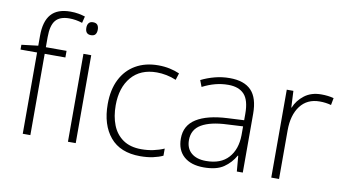

<svg xmlns="http://www.w3.org/2000/svg" viewBox="-76 -948 2064 1142"><g transform="rotate(10 956.0 -377.5)"><path d="M283 -491H158V0H112V-491H12V-520L112 -532V-592Q112 -679 149.5 -722Q187 -765 266 -765Q293 -765 314.5 -761Q336 -757 355 -751L345 -711Q306 -724 266 -724Q209 -724 183.5 -693Q158 -662 158 -592V-531H283Z M409 -726Q428 -726 436 -715.5Q444 -705 444 -687Q444 -669 436 -658.5Q428 -648 409 -648Q375 -648 375 -687Q375 -705 383.5 -715.5Q392 -726 409 -726ZM432 -531V0H385V-531Z M822 10Q702 10 640.5 -63.5Q579 -137 579 -262Q579 -349 610.5 -411.5Q642 -474 700 -507.5Q758 -541 836 -541Q873 -541 905.5 -534Q938 -527 965 -515L952 -474Q924 -486 893.5 -492Q863 -498 835 -498Q736 -498 681.5 -434Q627 -370 627 -263Q627 -196 647.5 -144Q668 -92 711.5 -62Q755 -32 822 -32Q860 -32 895 -39.5Q930 -47 959 -60V-17Q934 -5 899.5 2.5Q865 10 822 10Z M1268 -540Q1355 -540 1398 -495.5Q1441 -451 1441 -355V0H1405L1397 -94H1394Q1369 -49 1326 -19.5Q1283 10 1206 10Q1129 10 1086 -28Q1043 -66 1043 -136Q1043 -215 1108.5 -256Q1174 -297 1296 -303L1395 -308V-347Q1395 -429 1362.5 -464Q1330 -499 1266 -499Q1226 -499 1188 -489Q1150 -479 1111 -459L1096 -498Q1134 -517 1177.5 -528.5Q1221 -540 1268 -540ZM1301 -266Q1200 -262 1146 -230.5Q1092 -199 1092 -135Q1092 -85 1124 -57.5Q1156 -30 1213 -30Q1302 -30 1348 -81Q1394 -132 1395 -218V-271Z M1821 -539Q1862 -539 1896 -530L1888 -487Q1855 -496 1819 -496Q1743 -496 1701.5 -441Q1660 -386 1660 -293V0H1613V-531H1653L1658 -431H1660Q1678 -476 1719 -507.5Q1760 -539 1821 -539Z"/></g></svg>

Font: Noto Sans Thaana ExtraLight
Style: Regular
Weight: 200
Designer: David Williams
Foundry: Google Inc.
Version: Version 3.001; ttfautohint (v1.8.4.7-5d5b)